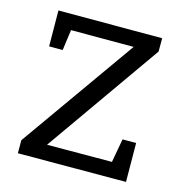

<svg xmlns="http://www.w3.org/2000/svg" viewBox="-85 -606 650 683"><g transform="rotate(15 240.5 -264.0)"><path d="M437 -144 438 -1 40 0V-48L352 -489L364 -472H88L112 -491L99 -396H49L48 -528H430V-479L117 -34L113 -56L390 -57L367 -33L387 -144Z"/></g></svg>

Font: Pack4
Style: Regular
Weight: 400
Version: Version 2.002